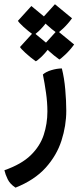

<svg xmlns="http://www.w3.org/2000/svg" viewBox="-40 -529 370 894"><path d="M32.2 344.7Q6.8 328.1 -4.2 305.7Q-15.1 283.2 -19.5 263.7Q60.1 235.8 103.3 193.6Q146.5 151.4 163.6 99.1Q180.7 46.9 180.7 -9.8Q180.7 -51.8 174.3 -96.7Q168 -141.6 159.7 -182.1Q173.8 -194.8 199.2 -202.4Q224.6 -210 248 -210.4Q259.3 -165.5 263.9 -112.1Q268.6 -58.6 268.6 -13.2Q268.6 56.2 246.3 125.5Q224.1 194.8 172.4 252.2Q120.6 309.6 32.2 344.7ZM226.6 -374Q200.7 -392.6 178.5 -413.1Q156.2 -433.6 153.3 -440.4L215.8 -509.3L295.4 -443.8Q275.4 -416.5 253.7 -396.2Q231.9 -376 226.6 -374ZM126.5 -243.7Q100.6 -262.2 78.6 -282.5Q56.6 -302.7 53.2 -310.1L115.7 -378.9L195.3 -313Q168 -278.3 149.9 -261.7Q131.8 -245.1 126.5 -243.7ZM116.7 -365.7Q90.8 -384.3 68.8 -404.5Q46.9 -424.8 43.5 -432.1L106 -501L185.5 -435.1Q158.2 -400.4 140.1 -383.8Q122.1 -367.2 116.7 -365.7ZM236.3 -252Q210.4 -270.5 188.2 -291Q166 -311.5 163.1 -318.4L225.6 -387.2L305.2 -321.8Q285.2 -294.4 263.4 -274.2Q241.7 -253.9 236.3 -252Z"/></svg>

Font: Harmattan
Style: Bold
Weight: 700
Designer: George W. Nuss III and SIL International
Foundry: SIL International
Version: Version 4.000